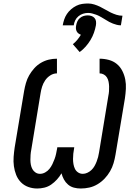

<svg xmlns="http://www.w3.org/2000/svg" viewBox="-20 -1071 790 1099"><path d="M193 8Q166 8 141.5 -1Q117 -10 99.5 -28Q82 -46 72.5 -70Q63 -94 59.5 -120Q56 -146 58 -173Q60 -200 64 -227L118 -550Q122 -573 128.5 -596Q135 -619 147 -640Q159 -661 176 -680Q193 -699 214.5 -711.5Q236 -724 259 -729.5Q282 -735 306 -735V-651Q286 -651 268 -639.5Q250 -628 238.5 -611Q227 -594 221 -575Q215 -556 212 -536L159 -214Q156 -199 155 -184.5Q154 -170 154 -156Q154 -142 156.5 -128.5Q159 -115 165.5 -103Q172 -91 183.5 -83.5Q195 -76 209 -76Q224 -76 238.5 -84Q253 -92 263 -104.5Q273 -117 280 -131.5Q287 -146 292.5 -161Q298 -176 301 -190.5Q304 -205 307 -221L308 -228H405L404 -221Q401 -206 399.5 -191Q398 -176 398 -161Q398 -146 400.5 -131.5Q403 -117 409 -104.5Q415 -92 427 -84Q439 -76 454 -76Q467 -76 480 -82Q493 -88 503.5 -98Q514 -108 521 -120.5Q528 -133 533 -146Q538 -159 541.5 -172Q545 -185 547 -199L600 -521Q603 -535 604 -549Q605 -563 604.5 -576.5Q604 -590 601.5 -603Q599 -616 592.5 -627Q586 -638 574.5 -644.5Q563 -651 550 -651V-735Q577 -735 603 -728Q629 -721 648.5 -705Q668 -689 680 -665.5Q692 -642 697 -616Q702 -590 700.5 -562.5Q699 -535 695 -508L641 -185Q637 -161 630 -137Q623 -113 610 -90.5Q597 -68 579 -49Q561 -30 538.5 -16.5Q516 -3 491.5 2.5Q467 8 442 8Q422 8 403 3Q384 -2 369.5 -14.5Q355 -27 346 -43.5Q337 -60 332 -79Q321 -60 306 -43.5Q291 -27 273 -14.5Q255 -2 234 3Q213 8 193 8ZM402 -926H339Q342 -943 347.5 -959.5Q353 -976 363 -991Q373 -1006 387 -1018Q401 -1030 417 -1038Q433 -1046 450 -1048.5Q467 -1051 484 -1051Q502 -1051 519.5 -1045.5Q537 -1040 552.5 -1032.5Q568 -1025 583 -1016Q598 -1007 613.5 -999.5Q629 -992 646 -986.5Q663 -981 681 -981L672 -926Q660 -926 648.5 -929Q637 -932 626.5 -936Q616 -940 605.5 -945.5Q595 -951 586 -957L571 -966Q561 -972 551 -977.5Q541 -983 530 -987Q519 -991 507.5 -994Q496 -997 484 -997Q470 -997 455.5 -992.5Q441 -988 429 -978Q417 -968 410.5 -954.5Q404 -941 402 -926ZM436 -773 397 -818Q411 -829 422.5 -843Q434 -857 443 -872Q435 -875 428.5 -880Q422 -885 418.5 -892.5Q415 -900 414.5 -908.5Q414 -917 416 -926Q418 -938 423 -949Q428 -960 437.5 -968Q447 -976 458.5 -979.5Q470 -983 482 -983Q493 -983 503.5 -979.5Q514 -976 521 -968Q528 -960 529.5 -949Q531 -938 529 -926Q525 -904 517.5 -883Q510 -862 498 -842Q486 -822 470.5 -804.5Q455 -787 436 -773Z"/></svg>

Font: Iosevka Etoile Medium Oblique
Style: Regular
Weight: 500
Italic angle: -9°
Designer: Belleve Invis
Foundry: Belleve Invis
Version: Version 15.5.2; ttfautohint (v1.8.4)